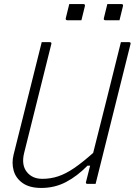

<svg xmlns="http://www.w3.org/2000/svg" viewBox="-20 -908 665 948"><path d="M184 20Q126 20 92 -4Q58 -28 47.5 -65.5Q37 -103 47 -144L161 -600Q167 -625 173.5 -650Q180 -675 186 -700H225Q237 -700 233 -689Q199 -555 166 -420.5Q133 -286 99 -152Q85 -94 112 -59.5Q139 -25 189 -25Q230 -25 267.5 -37.5Q305 -50 346 -78Q387 -106 440 -153Q475 -290 509 -427Q543 -564 577 -700H616Q628 -700 624 -689Q587 -542 550.5 -394.5Q514 -247 477 -100Q471 -75 464.5 -50Q458 -25 452 0H413Q401 0 405 -11Q414 -49 425 -90H412Q361 -38 305.5 -9Q250 20 184 20ZM322 -888H391Q402 -888 399 -877L382 -808H313Q302 -808 305 -819ZM510 -888H579Q590 -888 587 -877L570 -808H501Q490 -808 493 -819Z"/></svg>

Font: Recursive Mn Lnr St Lt
Style: Italic
Weight: 300
Italic angle: -15°
Monospace: yes
Version: Version 1.079;hotconv 1.0.112;makeotfexe 2.5.65598; ttfautoh